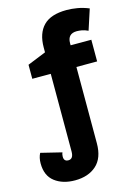

<svg xmlns="http://www.w3.org/2000/svg" viewBox="-150 -842 826 1164"><g transform="rotate(-15 263.0 -260.5)"><path d="M172 245Q95 245 45.5 207Q-4 169 -4 92Q-4 56 10 29L141 61Q136 73 136 87Q136 117 164 117Q196 117 196 70V-417H80V-505L196 -552V-582Q196 -671 242.5 -718.5Q289 -766 388 -766Q420 -766 455 -760Q490 -754 527 -739L485 -610Q464 -620 446.5 -623Q429 -626 415 -626Q357 -626 357 -566V-553H487V-417H357V62Q357 154 306.5 199.5Q256 245 172 245Z"/></g></svg>

Font: Noto Sans Mono Condensed Black
Style: Regular
Weight: 900
Width: 3
Designer: Monotype Design Team
Foundry: Monotype Imaging Inc.
Version: Version 2.014